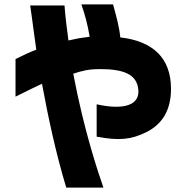

<svg xmlns="http://www.w3.org/2000/svg" viewBox="-20 -766 863 878"><path d="M283 92H453C431 29 364 -168 315 -429C358 -443 385 -450 439 -450C549 -450 600 -424 611 -367C627 -285 548 -261 422 -289V-141C524 -122 579 -127 650 -162C723 -199 762 -263 762 -360C762 -501 679 -578 530 -595C526 -642 510 -698 497 -746H352C369 -698 381 -652 390 -598C327 -589 354 -594 293 -581C286 -633 279 -686 275 -741H118L126 -685C131 -649 137 -600 146 -539C115 -527 83 -512 51 -496V-324C100 -348 141 -369 172 -383C200 -231 236 -63 283 92Z"/></svg>

Font: コーポレート・ロゴ ver3 Bold
Style: Regular
Weight: 700
Designer: [KANA_main] LOGOTYPE.JP [Source Han Sans] Ryoko NISHIZUKA 西塚涼子 (kana, bopomofo & ideographs); Paul D. Hunt (Latin, Greek
Version: Version 12.001;FEAKit 1.0